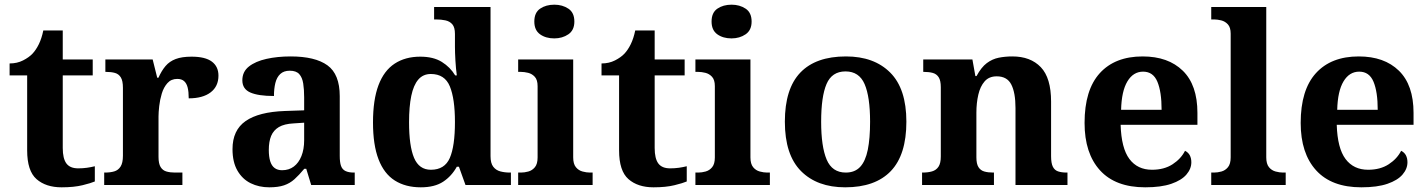

<svg xmlns="http://www.w3.org/2000/svg" viewBox="-20 -790 6099 820"><path d="M243 10Q176 10 136 -25Q96 -60 96 -148V-468H21V-519Q53 -519 78.5 -532Q104 -545 119 -561Q134 -577 146 -601.5Q158 -626 165 -660H248V-536H376V-468H248V-158Q248 -113 263.5 -92Q279 -71 314 -71Q334 -71 351.5 -73.5Q369 -76 385 -80V-15Q369 -8 332.5 1Q296 10 243 10Z M425 0V-53H428Q451 -53 467.9 -58Q484.9 -63 494.9 -78.5Q505 -94 505 -125V-415Q505 -445 496 -459.5Q487 -474 471 -478.5Q455 -483 433 -483H430V-536H632L651.5 -458H656.7Q670 -488 687 -508Q704 -528 730.5 -538Q757 -548 798 -548Q856.6 -548 884.8 -526.9Q913 -505.8 913 -467Q913 -421 879.5 -395.5Q846 -370 786 -370Q786 -398 781.5 -416Q777 -434 766.3 -443.5Q755.6 -453 737 -453Q711 -453 695 -435Q679 -417 671 -390.5Q663 -364 660 -337Q657 -310 657 -293V-120Q657 -91 666 -76.5Q675 -62 691 -57.5Q707 -53 727 -53H759V0Z M1130 10Q1086 10 1050.5 -7.5Q1015 -25 994 -61.4Q973 -97.7 973 -153Q973 -234 1029 -273Q1085 -312 1197 -316L1279 -318.8V-374Q1279 -407.6 1275 -433.3Q1271 -459 1258 -473.5Q1245 -488 1217.5 -488Q1192 -488 1177 -474Q1162 -460 1156 -435.5Q1150 -411 1150 -380Q1083 -380 1049 -395Q1015 -410 1015 -447Q1015 -483.8 1043 -505.9Q1071 -528 1117.9 -538.5Q1164.8 -549 1220.8 -549Q1326 -549 1378.5 -511Q1431 -473 1431 -379.4V-124.1Q1431 -96.6 1436.5 -81.3Q1442 -66 1455.7 -59.5Q1469.4 -53 1491 -53H1495V0H1309L1288 -69H1279.4Q1257 -42 1237.5 -24.5Q1218 -7 1193 1.5Q1168 10 1130 10ZM1184.8 -63Q1214 -63 1234.8 -78.7Q1255.7 -94.3 1267.3 -123.3Q1279 -152.3 1279 -191V-266L1234 -263Q1194 -261 1170.9 -247.3Q1147.9 -233.5 1137.9 -209.3Q1128 -185.1 1128 -149.4Q1128 -121 1134 -101.5Q1140 -82 1152.8 -72.5Q1165.6 -63 1184.8 -63Z M1777 10Q1712 10 1666.2 -19Q1620.3 -48 1596.7 -109.5Q1573 -171 1573 -267Q1573 -364 1596.5 -426.2Q1620 -488.4 1665.5 -518.2Q1711 -548 1774.9 -548Q1831 -548 1867 -525.5Q1903 -503 1924 -468H1931Q1927 -496.5 1925 -531.2Q1923 -566 1923 -590V-645Q1923 -673 1912 -686Q1901 -699 1882.5 -703Q1864 -707 1842 -707H1834V-760H2075V-123Q2075 -93 2086.5 -78Q2098 -63 2116.8 -58Q2135.6 -53 2158 -53H2162V0H1968L1940 -78H1931Q1909 -38 1872.7 -14Q1836.4 10 1777 10ZM1820.3 -65Q1879 -65 1901 -115.3Q1923 -165.6 1923 -269Q1923 -368.2 1901.2 -421.1Q1879.4 -474 1820.1 -474Q1787 -474 1766.5 -450.2Q1746 -426.3 1736.5 -380.5Q1727 -334.8 1727 -268Q1727 -166.5 1748.4 -115.8Q1769.9 -65 1820.3 -65Z M2193 0V-53H2205Q2220 -53 2236.5 -57.5Q2253 -62 2264.5 -75.9Q2276 -89.8 2276 -117.7V-422Q2276 -448.9 2264 -462Q2252 -475 2235.5 -479Q2219 -483 2205 -483H2193V-536H2428V-118Q2428 -90 2439.5 -76Q2451 -62 2468 -57.5Q2485 -53 2499 -53H2511V0ZM2347.1 -626Q2311 -626 2286.5 -643.5Q2262 -661 2262 -698Q2262 -736 2286.7 -753Q2311.5 -770 2347.5 -770Q2382 -770 2407.5 -753Q2433 -736 2433 -698Q2433 -661 2407.4 -643.5Q2381.8 -626 2347.1 -626Z M2771 10Q2704 10 2664 -25Q2624 -60 2624 -148V-468H2549V-519Q2581 -519 2606.5 -532Q2632 -545 2647 -561Q2662 -577 2674 -601.5Q2686 -626 2693 -660H2776V-536H2904V-468H2776V-158Q2776 -113 2791.5 -92Q2807 -71 2842 -71Q2862 -71 2879.5 -73.5Q2897 -76 2913 -80V-15Q2897 -8 2860.5 1Q2824 10 2771 10Z M2950 0V-53H2962Q2977 -53 2993.5 -57.5Q3010 -62 3021.5 -75.9Q3033 -89.8 3033 -117.7V-422Q3033 -448.9 3021 -462Q3009 -475 2992.5 -479Q2976 -483 2962 -483H2950V-536H3185V-118Q3185 -90 3196.5 -76Q3208 -62 3225 -57.5Q3242 -53 3256 -53H3268V0ZM3104.1 -626Q3068 -626 3043.5 -643.5Q3019 -661 3019 -698Q3019 -736 3043.7 -753Q3068.5 -770 3104.5 -770Q3139 -770 3164.5 -753Q3190 -736 3190 -698Q3190 -661 3164.4 -643.5Q3138.8 -626 3104.1 -626Z M3589.6 10Q3470 10 3401 -59.3Q3332 -128.7 3332 -270.3Q3332 -411 3398.1 -480Q3464.2 -549 3593 -549Q3713 -549 3782 -480Q3851 -411 3851 -270.3Q3851 -128.7 3784.5 -59.3Q3718 10 3589.6 10ZM3592.2 -53Q3631 -53 3653.7 -77.4Q3676.3 -101.7 3686.2 -150.5Q3696 -199.2 3696 -270Q3696 -377 3672.5 -431Q3649 -485 3591 -485Q3533 -485 3510 -431.2Q3487 -377.5 3487 -270Q3487 -164 3510.5 -108.5Q3534 -53 3592.2 -53Z M3918 0V-53H3920Q3943 -53 3960.5 -58Q3978 -63 3988 -77.7Q3998 -92.4 3998 -121.8V-417.6Q3998 -446 3989 -460Q3980 -474 3964 -478.5Q3948 -483 3926 -483H3923V-536H4133L4145.7 -465H4150.5Q4171 -503 4194.5 -520.5Q4218 -538 4245.3 -543.5Q4272.7 -549 4303.9 -549Q4381 -549 4425 -503.2Q4469 -457.4 4469 -356V-123.5Q4469 -93 4476.5 -78Q4484 -63 4499 -58Q4514 -53 4536 -53H4539V0H4317V-329Q4317 -394 4299.1 -429Q4281.3 -464 4236.8 -464Q4204 -464 4185.2 -442.5Q4166.3 -420.9 4158.2 -385.5Q4150 -350.1 4150 -309V-118Q4150 -90 4159 -76Q4168 -62 4184 -57.5Q4200 -53 4222 -53H4225V0Z M4871 10Q4744 10 4678 -62.5Q4612 -135 4612 -265Q4612 -406 4677 -477.5Q4742 -549 4860 -549Q4969 -549 5031.5 -488Q5094 -427 5094 -308V-257H4766Q4769 -157 4803.5 -111Q4838 -65 4900 -65Q4952 -65 4988 -88.5Q5024 -112 5041 -146Q5055 -139 5061.5 -126.5Q5068 -114 5068 -97Q5068 -69 5047 -44.5Q5026 -20 4982.5 -5Q4939 10 4871 10ZM4941 -321Q4941 -398 4923 -441Q4905 -484 4862 -484Q4820 -484 4795 -442.5Q4770 -401 4768 -321Z M5153 0V-53H5165Q5180 -53 5196.5 -57.5Q5213 -62 5224.5 -76Q5236 -90 5236 -118V-646Q5236 -673 5224 -686Q5212 -699 5195.5 -703Q5179 -707 5165 -707H5153V-760H5388V-118Q5388 -90 5399.5 -76Q5411 -62 5428 -57.5Q5445 -53 5459 -53H5471V0Z M5794 10Q5667 10 5601 -62.5Q5535 -135 5535 -265Q5535 -406 5600 -477.5Q5665 -549 5783 -549Q5892 -549 5954.5 -488Q6017 -427 6017 -308V-257H5689Q5692 -157 5726.5 -111Q5761 -65 5823 -65Q5875 -65 5911 -88.5Q5947 -112 5964 -146Q5978 -139 5984.5 -126.5Q5991 -114 5991 -97Q5991 -69 5970 -44.5Q5949 -20 5905.5 -5Q5862 10 5794 10ZM5864 -321Q5864 -398 5846 -441Q5828 -484 5785 -484Q5743 -484 5718 -442.5Q5693 -401 5691 -321Z"/></svg>

Font: Noto Serif Thai
Style: Regular
Weight: 400
Designer: Monotype Design Team
Foundry: Monotype Imaging Inc.
Version: Version 2.001